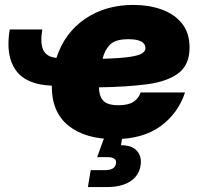

<svg xmlns="http://www.w3.org/2000/svg" viewBox="-20 -547 797 771"><path d="M439.5 11.7Q322.3 11.7 254.6 -42.7Q187 -97.2 188 -203.1Q85.9 -206.5 43.7 -264.6Q1.5 -322.8 19 -428.7H149.9Q140.6 -374 153.8 -346.2Q167 -318.4 206.5 -314.5Q239.7 -415.5 321.8 -471.4Q403.8 -527.3 515.6 -527.3Q577.6 -527.3 628.9 -509Q680.2 -490.7 710.7 -452.9Q741.2 -415 741.2 -356Q741.2 -287.1 697 -253.4Q652.8 -219.7 571.3 -208.7Q489.7 -197.8 377.4 -196.3Q377.4 -162.6 393.8 -143.6Q410.2 -124.5 456.1 -124.5Q496.1 -124.5 516.8 -138.7Q537.6 -152.8 544.4 -175.8H723.1Q694.8 -90.8 623.8 -39.6Q552.7 11.7 439.5 11.7ZM392.1 -311Q464.4 -313 501.2 -318.6Q538.1 -324.2 551 -333Q564 -341.8 564 -353.5Q564 -389.6 495.1 -389.6Q441.9 -389.6 420.7 -366.7Q399.4 -343.8 392.1 -311ZM333 204.1 344.2 136.2H402.3Q441.4 136.2 445.8 109.9Q450.2 84 411.1 84H370.1L407.7 -19.5H475.1L471.7 0L465.8 36.1Q510.7 36.1 530.5 59.6Q550.3 83 544.4 118.2Q537.6 159.2 502.7 181.6Q467.8 204.1 410.2 204.1Z"/></svg>

Font: Inter Display Black
Style: Italic
Weight: 900
Italic angle: -9.39999°
Designer: Rasmus Andersson
Foundry: rsms
Version: Version 4.000;git-a52131595